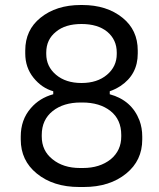

<svg xmlns="http://www.w3.org/2000/svg" viewBox="-20 -734 636 768"><path d="M315 14H297Q193 14 127 -40Q63 -92 63 -176V-188Q63 -255 103 -301Q138 -342 193 -357V-369Q147 -382 114 -423Q81 -464 81 -520V-532Q81 -614 142 -663Q205 -714 303 -714H309Q407 -714 470 -663Q531 -614 531 -532V-520Q531 -436 462 -390Q440 -376 419 -369V-357Q507 -333 538 -252Q549 -222 549 -188V-176Q549 -92 485 -40Q419 14 315 14ZM300 -62H312Q379 -62 423 -97Q465 -132 465 -188V-194Q465 -256 422 -290Q379 -324 309 -324H303Q234 -324 191 -290Q147 -255 147 -194V-188Q147 -131 190 -97Q233 -62 300 -62ZM447 -518V-524Q447 -575 409 -607Q371 -638 306 -638Q241 -638 204 -607Q165 -576 165 -524V-518Q165 -468 204 -435Q243 -402 306 -402Q369 -402 408 -435Q447 -468 447 -518Z"/></svg>

Font: Rilu
Style: Regular
Weight: 500
Designer: Alí Sinisterra
Foundry: Alí Sinisterra
Version: 0.1